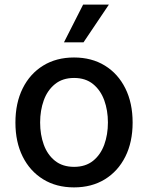

<svg xmlns="http://www.w3.org/2000/svg" viewBox="-20 -802 642 833"><path d="M301.1 11Q224.4 11 167.3 -24.1Q110.1 -59.3 78.5 -122.5Q46.9 -185.7 46.9 -270.2Q46.9 -355.1 78.5 -418.7Q110.1 -482.2 167.3 -517.4Q224.4 -552.6 301.1 -552.6Q377.8 -552.6 435 -517.4Q492.2 -482.2 523.8 -418.7Q555.4 -355.1 555.4 -270.2Q555.4 -185.7 523.8 -122.5Q492.2 -59.3 435 -24.1Q377.8 11 301.1 11ZM301.5 -78.1Q351.2 -78.1 383.9 -104.4Q416.5 -130.7 432.4 -174.4Q448.2 -218 448.2 -270.6Q448.2 -322.8 432.4 -366.7Q416.5 -410.5 383.9 -437.1Q351.2 -463.8 301.5 -463.8Q251.4 -463.8 218.6 -437.1Q185.7 -410.5 169.9 -366.7Q154.1 -322.8 154.1 -270.6Q154.1 -218 169.9 -174.4Q185.7 -130.7 218.6 -104.4Q251.4 -78.1 301.5 -78.1ZM257.5 -618.3 340.6 -782H452.4L342.3 -618.3Z"/></svg>

Font: InterMG Medium
Style: Regular
Weight: 500
Designer: Rasmus Andersson
Foundry: rsms
Version: Version 3.019;December 26, 2023;FontCreator 15.0.0.2955 64-b